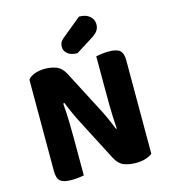

<svg xmlns="http://www.w3.org/2000/svg" viewBox="-123 -938 920 1044"><g transform="rotate(-15 337.0 -416.5)"><path d="M606 -19Q592 -7 568 0.5Q544 8 511 8Q477 8 447 -3Q417 -14 397 -53L281 -277Q264 -309 249.5 -341Q235 -373 221 -408L214 -406Q219 -346 220 -291.5Q221 -237 221 -186V0Q211 2 191.5 4.5Q172 7 151 7Q106 7 88 -8.5Q70 -24 70 -64V-579Q82 -596 108.5 -605.5Q135 -615 165 -615Q200 -615 229.5 -604Q259 -593 279 -555L396 -330Q413 -298 427.5 -266Q442 -234 456 -199L460 -200Q455 -267 454.5 -327Q454 -387 454 -442V-608Q464 -610 483.5 -613Q503 -616 525 -616Q570 -616 588 -600.5Q606 -585 606 -545ZM419 -841Q457 -841 478.5 -822.5Q500 -804 500 -777Q500 -758 491 -743Q482 -728 457 -712L360 -651Q324 -651 305 -667Q286 -683 286 -705Q286 -717 290 -727.5Q294 -738 308 -750Z"/></g></svg>

Font: Baloo Bhaina 2
Style: Bold
Weight: 700
Designer: Yesha Goshar, Manish Minz, Shuchita Grover and Ek Type
Foundry: Ek Type
Version: Version 1.640;hotconv 1.0.111;makeotfexe 2.5.65597; ttfautoh